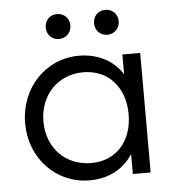

<svg xmlns="http://www.w3.org/2000/svg" viewBox="-49 -696 684 752"><g transform="rotate(-5 292.5 -320.0)"><path d="M275 10C350 10 410 -24 444 -79V0H514V-470H444V-392C410 -447 348 -480 274 -480C142 -480 41 -373 41 -234C41 -96 142 10 275 10ZM113 -235C113 -339 185 -414 285 -414C382 -414 448 -342 448 -235C448 -128 383 -57 286 -57C185 -57 113 -131 113 -235ZM154 -601C154 -574 174 -552 202 -552C231 -552 251 -574 251 -601C251 -629 231 -650 202 -650C174 -650 154 -629 154 -601ZM344 -601C344 -574 364 -552 392 -552C421 -552 441 -574 441 -601C441 -629 421 -650 392 -650C364 -650 344 -629 344 -601Z"/></g></svg>

Font: MV Cash Light
Style: Regular
Weight: 300
Designer: Rodrigo Fuenzalida
Foundry: fragTYPE
Version: Version 1.100;Glyphs 3.1.2 (3151)